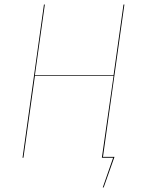

<svg xmlns="http://www.w3.org/2000/svg" viewBox="-20 -700 626 852"><path d="M437 -4H488L440 132H436L482 0H432L484 -364H135L84 0H80L175 -680H179L135 -367H484L528 -680H532Z"/></svg>

Font: Fira Sans Condensed Four
Style: Italic
Weight: 100
Width: 3
Italic angle: -8°
Designer: bBox Type GmbH & Carrois Corporate GbR & Edenspiekermann AG
Foundry: bBox Type GmbH & Carrois Corporate GbR & Edenspiekermann AG
Version: Version 4.301